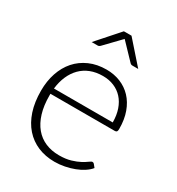

<svg xmlns="http://www.w3.org/2000/svg" viewBox="-172 -815 854 928"><g transform="rotate(30 255.5 -351.0)"><path d="M268.5 -505.5Q310.5 -505.5 346.2 -491Q382 -476.5 408.2 -448.8Q434.5 -421 449.2 -380.5Q464 -340 464 -287.5Q464 -276.5 460.8 -272.5Q457.5 -268.5 450.5 -268.5H91V-259Q91 -203 104 -160.5Q117 -118 141 -89.2Q165 -60.5 199 -46Q233 -31.5 275 -31.5Q312.5 -31.5 340 -39.8Q367.5 -48 386.2 -58.2Q405 -68.5 416 -76.8Q427 -85 432 -85Q438.5 -85 442 -80L455 -64Q443 -49 423.2 -36Q403.5 -23 379.2 -13.8Q355 -4.5 327.2 1Q299.5 6.5 271.5 6.5Q220.5 6.5 178.5 -11.2Q136.5 -29 106.5 -63Q76.5 -97 60.2 -146.2Q44 -195.5 44 -259Q44 -312.5 59.2 -357.8Q74.5 -403 103.2 -435.8Q132 -468.5 173.8 -487Q215.5 -505.5 268.5 -505.5ZM269 -470Q230.5 -470 200 -458Q169.5 -446 147.2 -423.5Q125 -401 111.2 -369.5Q97.5 -338 93 -299H421Q421 -339 410 -370.8Q399 -402.5 379 -424.5Q359 -446.5 331 -458.2Q303 -470 269 -470ZM398.5 -584.5H366Q358 -584.5 352.5 -590.5L274.5 -672Q271.5 -674 269 -677.5Q268 -675.5 266.5 -674.2Q265 -673 264 -672L185.5 -590.5Q183 -588 179.5 -586.2Q176 -584.5 172 -584.5H138.5L247.5 -707.5H290Z"/></g></svg>

Font: Lato Light
Style: Regular
Weight: 300
Designer: Lukasz Dziedzic
Foundry: Lukasz Dziedzic
Version: Version 1.104; Western+Polish opensource